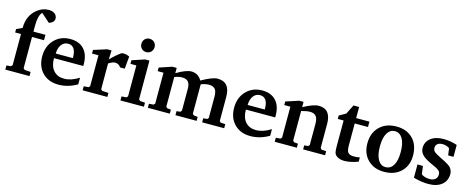

<svg xmlns="http://www.w3.org/2000/svg" viewBox="-37 -1401 5068 2070"><g transform="rotate(15 2497.0 -366.0)"><path d="M30 -414V-452L95 -482Q95 -626 197 -701Q252 -743 318 -743Q361 -743 386.5 -723Q412 -703 412 -670Q412 -628 354 -608L257 -694Q218 -654 218 -542V-534V-474H352V-414H218V-66L234 -51L301 -46V0H31V-46L81 -51L95 -67V-414Z M378 -242Q378 -356 447.5 -428Q517 -500 625 -500Q724 -500 778.5 -441Q833 -382 833 -274V-255H506V-252Q506 -166 549 -117.5Q592 -69 667 -69Q746 -69 832 -124V-50Q731 9 625 9Q513 9 445.5 -60Q378 -129 378 -242ZM511 -308H702V-319Q702 -381 679.5 -413Q657 -445 615 -445Q569 -445 541 -408.5Q513 -372 511 -308Z M889 -409V-449L1036 -496H1084L1080 -394Q1131 -449 1197 -496Q1211 -498 1219 -498Q1251 -498 1285 -481L1272 -343H1220Q1198 -379 1155 -379Q1130 -379 1084 -351V-64L1099 -49L1170 -45V0H894V-45L947 -49L961 -64V-409Z M1448 -724Q1481 -724 1502 -703Q1523 -682 1523 -651Q1523 -618 1502 -596.5Q1481 -575 1449 -575Q1418 -575 1397 -596Q1376 -617 1376 -649Q1376 -681 1396.5 -702.5Q1417 -724 1448 -724ZM1316 0V-45L1370 -49L1384 -64V-409H1318V-449L1459 -496H1507V-64L1522 -49L1578 -45V0Z M1622 0V-45L1673 -49L1687 -64V-409H1622V-449L1763 -496H1811V-437Q1918 -500 1975 -500Q2051 -500 2092 -430Q2210 -498 2269 -498Q2408 -498 2408 -332V-64L2421 -49L2474 -45V0H2228V-45L2271 -49L2285 -64V-303Q2285 -360 2263.5 -385.5Q2242 -411 2193 -411Q2159 -411 2107 -392V-64L2121 -49L2166 -44V0H1930V-45L1971 -49L1985 -66V-309Q1985 -362 1963.5 -387Q1942 -412 1895 -412Q1859 -412 1811 -394V-64L1825 -49L1867 -45V0Z M2520 -242Q2520 -356 2589.5 -428Q2659 -500 2767 -500Q2866 -500 2920.5 -441Q2975 -382 2975 -274V-255H2648V-252Q2648 -166 2691 -117.5Q2734 -69 2809 -69Q2888 -69 2974 -124V-50Q2873 9 2767 9Q2655 9 2587.5 -60Q2520 -129 2520 -242ZM2653 -308H2844V-319Q2844 -381 2821.5 -413Q2799 -445 2757 -445Q2711 -445 2683 -408.5Q2655 -372 2653 -308Z M3035 -409V-449L3179 -496H3227V-437Q3338 -498 3398 -498Q3534 -498 3534 -332V-64L3547 -49L3600 -45V0H3355V-45L3398 -49L3412 -64V-303Q3412 -359 3390.5 -385Q3369 -411 3322 -411Q3286 -411 3227 -394V-64L3241 -49L3285 -45V0H3038V-45L3089 -49L3103 -64V-409Z M3631 -414V-452L3705 -494L3757 -598H3820V-474H3968V-414H3820V-165Q3820 -110 3837.5 -89Q3855 -68 3903 -68Q3940 -68 3968 -75V-27Q3881 5 3815 5Q3764 5 3732 -17Q3708 -33 3702 -55.5Q3696 -78 3696 -123V-414Z M4007 -243Q4007 -359 4077.5 -429Q4148 -499 4266 -499Q4381 -499 4449 -429.5Q4517 -360 4517 -241Q4517 -129 4446.5 -60.5Q4376 8 4258 8Q4145 8 4076 -61Q4007 -130 4007 -243ZM4146 -247Q4146 -150 4177 -97.5Q4208 -45 4261 -45Q4317 -45 4348 -96Q4379 -147 4379 -244Q4379 -341 4347.5 -393.5Q4316 -446 4262 -446Q4208 -446 4177 -394Q4146 -342 4146 -247Z M4588 -14V-162H4649L4660 -76L4670 -65Q4709 -44 4754 -44Q4794 -44 4816.5 -63.5Q4839 -83 4839 -116Q4839 -132 4833.5 -143.5Q4828 -155 4814 -165Q4800 -175 4788 -181Q4776 -187 4749.5 -199Q4723 -211 4707 -219Q4649 -248 4622 -278Q4595 -308 4595 -351Q4595 -417 4647.5 -458.5Q4700 -500 4791 -500Q4867 -500 4942 -475V-342H4882L4872 -417L4860 -428Q4826 -444 4794 -444Q4758 -444 4738 -428Q4718 -412 4718 -384Q4718 -355 4738 -338.5Q4758 -322 4811 -296Q4846 -279 4861.5 -271Q4877 -263 4900 -248.5Q4923 -234 4932.5 -222Q4942 -210 4949.5 -192.5Q4957 -175 4957 -154Q4957 -78 4903 -33.5Q4849 11 4753 11Q4679 11 4588 -14Z"/></g></svg>

Font: Khartiya
Style: Bold
Weight: 700
Version: Version 1.0.2